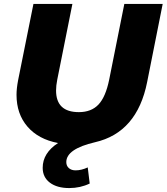

<svg xmlns="http://www.w3.org/2000/svg" viewBox="-20 -720 847 976"><path d="M807 -700 728 -303Q677 -46 463 3Q317 37 317 104Q317 123 330 134.5Q343 146 364 146Q394 146 426 131L436 213Q388 236 332 236Q270 236 233.5 208.5Q197 181 197 133Q197 58 275 7Q175 -12 119.5 -76.5Q64 -141 64 -238Q64 -270 72 -312L150 -700H348L271 -315Q265 -285 265 -260Q265 -150 381 -150Q444 -150 480.5 -188.5Q517 -227 535 -315L612 -700Z"/></svg>

Font: Idrija
Style: Italic
Weight: 800
Italic angle: -11.3°
Designer: Julieta Ulanovsky
Foundry: Julieta Ulanovsky
Version: Version 7.200